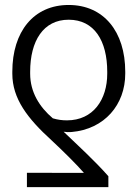

<svg xmlns="http://www.w3.org/2000/svg" viewBox="-20 -573 555 776"><path d="M418 183.2V139.2C363.3 77.1 295.1 14.9 237.2 -40.5C250 -39.1 256.7 -38.4 268.8 -39.4C402.7 -50.8 486.2 -150.2 486.2 -275.2V-283C486.2 -445.3 399.1 -552.9 257.5 -552.9C116.1 -552.9 29.8 -445.3 29.8 -283V-275.2C29.8 -174.4 90.9 -94.5 188.6 -5.7C233.3 35.9 290.1 92 319.2 125.7L88.8 125.4V183.2ZM413.4 -275.2C413.4 -170.8 356.9 -86.6 250.7 -86.6C231.2 -86.6 213.8 -88.8 193.5 -94.8C139.9 -140.3 101.9 -200.3 101.9 -275.2V-283C101.9 -407.7 155.2 -493.3 257.5 -493.3C361.2 -493.3 413.4 -408 413.4 -283Z"/></svg>

Font: Karasuma Gothic
Style: Light
Weight: 300
Designer: Rasmus Andersson / Ryoko Nishizuka
Foundry: rsms
Version: Version 1.00